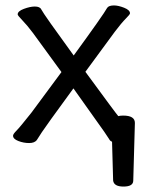

<svg xmlns="http://www.w3.org/2000/svg" viewBox="-20 -509 539 706"><path d="M434 177Q399 177 396 155L392 12Q385 10 381 2L363 -25L250 -184Q144 -39 134 -23Q124 -7 116 5Q108 17 87 17Q67 17 47.5 9.5Q28 2 28 -10Q28 -16 40.5 -28.5Q53 -41 95 -94L206 -244L101 -388Q80 -416 62.5 -434Q45 -452 45 -456Q45 -468 68 -476.5Q91 -485 108 -485Q127 -485 132 -474Q141 -456 251 -305Q361 -456 374 -480Q380 -489 399 -489Q415 -489 436.5 -480.5Q458 -472 458 -460Q458 -456 442.5 -440.5Q427 -425 402 -392L294 -245Q409 -88 415 -82Q422 -84 433 -84Q476 -84 476 -57L470 155Q470 177 434 177Z"/></svg>

Font: LXGW WenKai Lite Medium
Style: Regular
Weight: 500
Designer: LXGW / Fontworks Inc.
Foundry: LXGW / Fontworks Inc.
Version: Version 1.511; March 25, 2025